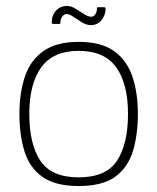

<svg xmlns="http://www.w3.org/2000/svg" viewBox="-20 -617 526 642"><path d="M243 5Q165 5 122 -25.5Q79 -56 62 -110.5Q45 -165 45 -236Q45 -307 63.5 -361.5Q82 -416 125.5 -446.5Q169 -477 243 -477Q318 -477 361 -446.5Q404 -416 422.5 -361.5Q441 -307 441 -236Q441 -165 424 -110.5Q407 -56 364.5 -25.5Q322 5 243 5ZM243 -24Q335 -24 371.5 -80Q408 -136 408 -236Q408 -337 368.5 -392Q329 -447 243 -447Q158 -447 118 -392Q78 -337 78 -236Q78 -135 115 -79.5Q152 -24 243 -24ZM158 -537Q153 -537 153 -542Q153 -566 167.5 -581.5Q182 -597 204 -597Q218 -597 232.5 -588Q247 -579 261 -570Q275 -561 285 -561Q293 -561 298.5 -569Q304 -577 304 -587Q304 -593 307 -593H328Q333 -593 333 -587Q333 -567 319.5 -550Q306 -533 284 -533Q269 -533 253.5 -542.5Q238 -552 225 -561Q212 -570 203 -570Q194 -570 188 -561.5Q182 -553 182 -542Q182 -537 178 -537Z"/></svg>

Font: Glory Thin
Style: Regular
Weight: 100
Designer: Robert Leuschke
Foundry: Robert Leuschke
Version: Version 1.011